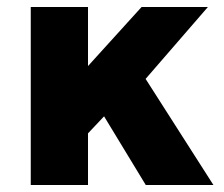

<svg xmlns="http://www.w3.org/2000/svg" viewBox="-20 -530 643 550"><path d="M68.1 0V-510H232.1V-340.8L385.6 -510H575.6L397.1 -304L591.4 0H397.6L278.1 -196.8L232.1 -148V0Z"/></svg>

Font: Geologica Thin
Style: Regular
Weight: 100
Version: Version 1.010;gftools[0.9.28]